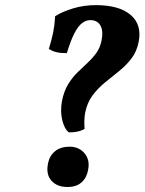

<svg xmlns="http://www.w3.org/2000/svg" viewBox="-20 -736 576 765"><path d="M199.7 -671.5Q229.3 -690.2 272.2 -702.9Q315.1 -715.6 361.6 -715.6Q454.9 -715.6 500.5 -676.6Q546 -637.7 532.5 -569.5Q525 -530.5 503.7 -502.8Q482.4 -475.1 454.4 -452.7Q426.3 -430.3 398.2 -407.4Q370.2 -384.5 348.6 -355.6Q327 -326.7 319 -285.2Q316.6 -271.6 316.1 -254.8Q315.6 -238 317.1 -222.4Q303.9 -214.8 287.3 -211.5Q270.7 -208.1 254.4 -208.7Q236.7 -221.8 228.1 -257.1Q219.5 -292.4 227 -333.8Q234.5 -372.2 251 -399.4Q267.4 -426.5 288.1 -446.9Q308.8 -467.3 329 -485.9Q349.3 -504.6 364.2 -525.5Q379.2 -546.4 384.7 -575Q392.2 -613.3 380 -634.6Q367.8 -655.8 339.8 -655.8Q322.5 -655.8 306.9 -643.8Q291.3 -631.9 276.6 -603.6Q261.8 -575.3 246.3 -524.2Q221.4 -524.2 205.4 -528Q189.3 -531.8 174.6 -540.9Q186.6 -580 192.2 -608.3Q197.7 -636.5 199.7 -671.5ZM248.7 9Q207.1 9 184.7 -16.3Q162.3 -41.6 171.5 -85.8Q177.6 -116.2 199.9 -133.9Q222.1 -151.6 258.3 -151.6Q281.1 -151.6 299.4 -140.4Q317.7 -129.3 327.3 -108.5Q337 -87.7 330.9 -58.2Q325.3 -27.4 304.8 -9.2Q284.3 9 248.7 9Z"/></svg>

Font: Vollkorn
Style: Italic
Weight: 400
Italic angle: -11°
Designer: Friedrich Althausen
Foundry: Friedrich Althausen
Version: Version 5.001